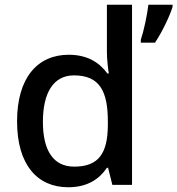

<svg xmlns="http://www.w3.org/2000/svg" viewBox="-20 -780 748 810"><path d="M268 10C350 10 400 -26 431 -72H436L454 0H537V-760H431V-558C431 -531 436 -488 439 -470H433C401 -514 351 -549 270 -549C139 -549 52 -453 52 -268C52 -84 138 10 268 10ZM708 -751V-760H606C601 -717 587 -651 574 -612V-600H634C665 -647 696 -712 708 -751ZM293 -77C205 -77 161 -145 161 -266C161 -388 205 -462 292 -462C402 -462 435 -393 435 -267V-251C434 -134 397 -77 293 -77Z"/></svg>

Font: Noto Sans Bamum Medium
Style: Regular
Weight: 500
Designer: Monotype Design Team
Foundry: Monotype Imaging Inc.
Version: Version 2.002